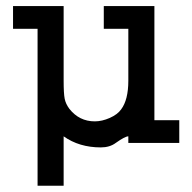

<svg xmlns="http://www.w3.org/2000/svg" viewBox="-20 -466 626 626"><path d="M22.5 -446.3H187.5V-203.1Q187.5 -161.1 190.9 -144Q194.3 -127 206.1 -111.3Q238.3 -70.3 289.1 -70.3Q312.5 -70.3 337.9 -81.5Q363.3 -92.8 375 -109.4Q398.4 -140.6 398.4 -203.1V-372.1H318.4V-446.3H483.4V-74.2H564.5V0H398.4V-21.5Q387.7 -21.5 357.4 0Q337.9 14.6 308.6 14.6Q238.3 14.6 187.5 -21.5V139.6H102.5V-372.1H22.5Z"/></svg>

Font: Thabit-Bold
Style: Bold
Weight: 700
Designer: Regenerated by Nadim Shaikli
Foundry: MAK Alagha
Version: 0.01